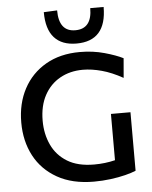

<svg xmlns="http://www.w3.org/2000/svg" viewBox="-63 -1024 858 1087"><g transform="rotate(-5 366.0 -480.0)"><path d="M427 11.5Q304 11.5 218.8 -36.8Q133.5 -85 89.5 -168.2Q45.5 -251.5 45.5 -357.5Q45.5 -465.5 90 -548.8Q134.5 -632 216.2 -679.2Q298 -726.5 410 -726.5Q485 -726.5 550 -708.2Q615 -690 654.5 -670L645 -559Q582.5 -594 525.5 -609.5Q468.5 -625 418.5 -625Q345.5 -625 288.8 -593.2Q232 -561.5 199.5 -501.5Q167 -441.5 167 -357Q167 -281.5 195.8 -219.8Q224.5 -158 284 -121.5Q343.5 -85 436.5 -85Q467.5 -85 497.2 -88.5Q527 -92 555.5 -99V-362H666.5V-29.5Q643.5 -19.5 605.8 -10Q568 -0.5 521.8 5.5Q475.5 11.5 427 11.5ZM396.5 -776Q313.5 -776 270.2 -824.2Q227 -872.5 227 -969L303 -972.5Q303 -851.5 396.5 -851.5Q491 -851.5 491 -969H567Q567 -776 396.5 -776Z"/></g></svg>

Font: Commissioner Medium
Style: Regular
Weight: 500
Designer: Kostas Bartsokas
Foundry: Kostas Bartsokas
Version: Version 1.000; ttfautohint (v1.8.3)